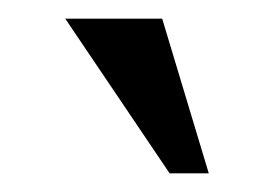

<svg xmlns="http://www.w3.org/2000/svg" viewBox="-20 -881 294 206"><path d="M204 -695H162L50 -861H154L204 -695Z"/></svg>

Font: CAT North
Style: Regular
Weight: 400
Designer: Peter Wiegel
Foundry: Peter Wiegel
Version: Version 1.000